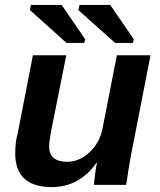

<svg xmlns="http://www.w3.org/2000/svg" viewBox="-20 -753 651 782"><path d="M114 -528H250L192 -238Q180 -178 180 -157Q180 -94 254 -94Q303 -94 345 -133Q388 -174 398 -232L456 -528H593L512 -113Q505 -75 494 0H363Q363 -8 367 -41Q371 -74 375 -90H373Q303 9 191 9Q42 9 42 -129Q42 -175 52 -209ZM521 -578H449L299 -712L304 -733H429L525 -593ZM323 -578H251L102 -712L106 -733H231L327 -593Z"/></svg>

Font: Libra Sans
Style: Bold Italic
Weight: 700
Italic angle: -12°
Foundry: Context Ltd
Version: Version 1.002